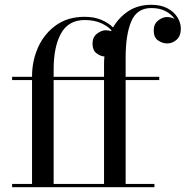

<svg xmlns="http://www.w3.org/2000/svg" viewBox="-20 -780 774 800"><path d="M30.5 -13.5H113.5V-446.5H30.5V-460H113.5V-461.5Q113.5 -527 139.2 -583.8Q165 -640.5 214 -675.2Q263 -710 333 -710Q372.5 -710 402.5 -697.2Q432.5 -684.5 451 -665.5Q475.5 -708 515.5 -734Q555.5 -760 610.5 -760Q651 -760 678.5 -745Q706 -730 719.8 -707.2Q733.5 -684.5 733.5 -661Q733.5 -630.5 716.2 -614.8Q699 -599 676 -599Q657.5 -599 639 -611.2Q620.5 -623.5 620.5 -653.5Q620.5 -680 639 -694.5Q657.5 -709 676 -709Q693 -709 707.5 -701Q695 -720 670.5 -733.2Q646 -746.5 610.5 -746.5Q550.5 -746.5 527 -691Q503.5 -635.5 503.5 -540V-460H643.5V-446.5H503.5V-13.5H623.5V0H30.5ZM203.5 -490V-460H413.5V-511.5Q413.5 -528 415 -544.5Q397.5 -546 381.5 -558.5Q365.5 -571 365.5 -598.5Q365.5 -625 384 -639.5Q402.5 -654 421 -654Q432.5 -654 443 -650Q443.5 -652 444.5 -653.5Q428.5 -671.5 400.2 -684Q372 -696.5 333 -696.5Q265.5 -696.5 234.5 -641Q203.5 -585.5 203.5 -490ZM203.5 -13.5H413.5V-446.5H203.5Z"/></svg>

Font: Bodoni* 16
Style: Regular
Weight: 400
Version: Version 2.2